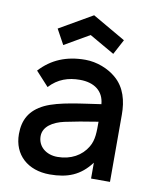

<svg xmlns="http://www.w3.org/2000/svg" viewBox="-90 -872 773 957"><g transform="rotate(10 296.5 -394.0)"><path d="M182.3 -631.2 140.6 -707.3 308.3 -804.2 476 -707.3 435.4 -631.2 308.3 -704.2ZM530.2 0V-340.6C530.2 -409.4 513.5 -476 460.4 -520.8C421.9 -554.2 362.5 -578.1 304.2 -578.1C208.3 -578.1 134.4 -546.9 76 -483.3L141.7 -411.5C184.4 -458.3 236.5 -475 294.8 -475C367.7 -475 415.6 -439.6 420.8 -374C325 -359.4 210.4 -347.9 140.6 -314.6C69.8 -280.2 41.7 -228.1 41.7 -156.2C41.7 -51 116.7 15.6 227.1 15.6C317.7 15.6 381.2 -9.4 434.4 -80.2V0ZM401 -157.3C371.9 -107.3 317.7 -77.1 250 -77.1C192.7 -77.1 150 -112.5 150 -164.6C150 -213.5 197.9 -242.7 254.2 -255.2C297.9 -264.6 359.4 -276 421.9 -285.4C421.9 -235.4 422.9 -193.8 401 -157.3Z"/></g></svg>

Font: Manrope Semibold
Style: Regular
Weight: 600
Width: 4
Designer: Michael Sharanda
Foundry: Michael Sharanda
Version: Version 2.000;PS 002.000;hotconv 1.0.88;makeotf.lib2.5.64775